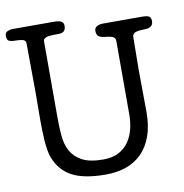

<svg xmlns="http://www.w3.org/2000/svg" viewBox="-90 -906 963 1005"><g transform="rotate(-10 392.0 -403.5)"><path d="M194 -323Q194 -273 198 -226.5Q202 -180 221.5 -144.5Q241 -109 281 -87.5Q321 -66 394 -66Q442 -66 475.5 -84Q509 -102 529 -131.5Q549 -161 558 -197.5Q567 -234 567 -272V-663Q567 -680 556 -686.5Q545 -693 515 -696Q486 -699 477 -708.5Q468 -718 468 -736Q468 -751 480.5 -759Q493 -767 515 -767H718Q750 -767 759.5 -760Q769 -753 769 -736Q769 -716 756.5 -708Q744 -700 732 -700Q697 -700 677.5 -694.5Q658 -689 658 -670Q658 -622 657 -580.5Q656 -539 656 -492Q656 -437 657 -382Q658 -327 658 -272Q658 -198 638.5 -144Q619 -90 584 -55Q549 -20 500.5 -3Q452 14 393 14Q276 14 213 -20Q150 -54 123 -125Q116 -143 112 -167.5Q108 -192 106 -220Q104 -248 103.5 -277.5Q103 -307 103 -334Q103 -366 103.5 -399.5Q104 -433 104 -467Q104 -534 103 -600Q102 -666 102 -734Q102 -751 85.5 -755Q69 -759 39 -759Q26 -759 14 -764Q2 -769 2 -790Q2 -809 16 -815Q30 -821 39 -821H258Q290 -821 302 -814Q314 -807 314 -790Q314 -773 305.5 -763.5Q297 -754 277 -754Q261 -754 246 -753.5Q231 -753 219.5 -751Q208 -749 201 -743.5Q194 -738 194 -729Z"/></g></svg>

Font: Life Savers ExtraBold
Style: Regular
Weight: 800
Designer: Pablo Impallari, Rodrigo Fuenzalida, Brenda Gallo
Foundry: Pablo Impallari, Rodrigo Fuenzalida, Brenda Gallo
Version: Version 3.001; ttfautohint (v0.95) -l 8 -r 50 -G 200 -x 14 -